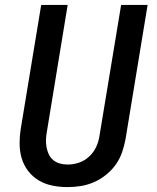

<svg xmlns="http://www.w3.org/2000/svg" viewBox="-20 -755 640 783"><path d="M256 8Q224 8 194 2Q164 -4 138.5 -19Q113 -34 95 -57.5Q77 -81 68.5 -109.5Q60 -138 60 -169.5Q60 -201 65 -232L148 -735H256L171 -217Q168 -201 167.5 -185Q167 -169 170 -153.5Q173 -138 179.5 -124.5Q186 -111 198 -101.5Q210 -92 225 -88Q240 -84 257 -84Q280 -84 303 -92Q326 -100 344.5 -117.5Q363 -135 373 -157.5Q383 -180 386 -203L474 -735H582L492 -188Q487 -161 478 -134.5Q469 -108 452.5 -84.5Q436 -61 413 -42.5Q390 -24 364 -12.5Q338 -1 310.5 3.5Q283 8 256 8Z"/></svg>

Font: Iosevka SmBd Ex Obl
Style: Regular
Weight: 600
Width: 7
Italic angle: -9°
Monospace: yes
Designer: Belleve Invis
Foundry: Belleve Invis
Version: Version 32.5.0; ttfautohint (v1.8.4)